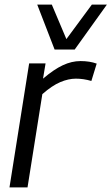

<svg xmlns="http://www.w3.org/2000/svg" viewBox="-20 -810 482 830"><path d="M177 -536 166 -470Q213 -510 251.5 -528Q290 -546 328 -546Q368 -546 398 -535L375 -460Q341 -470 308 -470Q276 -470 240.5 -455Q205 -440 163 -403L99 0H21L106 -536ZM442 -790 303 -596H216L141 -790H204L267 -641L377 -790Z"/></svg>

Font: Georama
Style: Italic
Weight: 400
Italic angle: -9°
Designer: Jean-Baptiste Levee
Foundry: Production Type
Version: Version 1.000